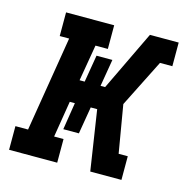

<svg xmlns="http://www.w3.org/2000/svg" viewBox="-85 -610 669 690"><g transform="rotate(15 250.0 -265.0)"><path d="M8 0V-88H55L113 -442H78V-530H257V-442H211L188 -307H207L224 -408H283L266 -307H283L390 -530H497V-442H451L362 -265L392 -88H426V0H310L276 -223H252L235 -122H177L193 -223H174L152 -88H187V0Z"/></g></svg>

Font: Iosevka Curly Slab SmBdObl
Style: Regular
Weight: 600
Italic angle: -9°
Monospace: yes
Designer: Belleve Invis
Foundry: Belleve Invis
Version: Version 11.0.0; ttfautohint (v1.8.3)